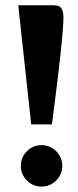

<svg xmlns="http://www.w3.org/2000/svg" viewBox="-20 -684 294 724"><path d="M48.8 -664.1H178.7Q191.4 -664.1 198.2 -662.1Q219.2 -656.2 219.2 -618.2Q219.2 -545.9 175.8 -214.8H97.7ZM81.5 -3.4Q58.6 -26.4 58.6 -58.6Q58.6 -90.8 81.5 -113.8Q104.5 -136.7 136.7 -136.7Q168.9 -136.7 191.9 -113.8Q214.8 -90.8 214.8 -58.6Q214.8 -26.4 191.9 -3.4Q168.9 19.5 136.7 19.5Q104.5 19.5 81.5 -3.4Z"/></svg>

Font: spinweradC
Style: Bold
Weight: 700
Width: 7
Version: Version 0.3